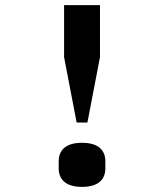

<svg xmlns="http://www.w3.org/2000/svg" viewBox="-20 -718 640 749"><path d="M321 -240 370 -495V-698H230V-495L279 -240ZM300 11C367 11 391 -21 391 -61V-89C391 -129 367 -161 300 -161C233 -161 209 -129 209 -89V-61C209 -21 233 11 300 11Z"/></svg>

Font: IBM Mono SemiBold
Style: Regular
Weight: 600
Monospace: yes
Designer: Mike Abbink, Paul van der Laan, Pieter van Rosmalen
Foundry: Bold Monday
Version: Version 2.3